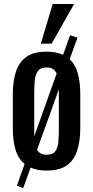

<svg xmlns="http://www.w3.org/2000/svg" viewBox="-20 -844 464 959"><path d="M96 95 64 84 103 -25Q70 -52 57 -98Q44 -144 44 -205V-373Q44 -438 59.5 -486Q75 -534 112 -560Q149 -586 213 -586Q262 -586 295 -570L330 -668L367 -656L328 -548Q357 -521 369 -476Q381 -431 381 -373V-205Q381 -140 365.5 -92Q350 -44 313.5 -18Q277 8 213 8Q166 8 133 -7ZM151 -198Q151 -189 151 -180Q151 -171 151 -163L263 -477Q256 -491 244.5 -499Q233 -507 213 -507Q182 -507 169 -488.5Q156 -470 153.5 -441Q151 -412 151 -379ZM213 -71Q244 -71 256.5 -89Q269 -107 271.5 -136.5Q274 -166 274 -198V-379Q274 -384 274 -389Q274 -394 274 -398L165 -96Q172 -84 183.5 -77.5Q195 -71 213 -71ZM184 -626 243 -824H350L238 -626Z"/></svg>

Font: Oswald
Style: Regular
Weight: 400
Designer: Vernon Adams
Foundry: Vernon Adams
Version: Version 4.103; ttfautohint (v1.8.3)